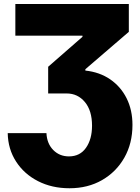

<svg xmlns="http://www.w3.org/2000/svg" viewBox="-20 -748 715 983"><path d="M19.5 -66.4H217.8Q220.2 -13.2 252.4 19.8Q284.7 52.7 333 52.7Q389.6 52.7 420.4 8.5Q451.2 -35.6 451.2 -104.5Q451.2 -181.6 414.6 -225.6Q377.9 -269.5 321.3 -269.5H226.6V-406.2L402.3 -559.6V-565.4H58.6V-727.5H639.6V-585L417 -393.6V-386.7Q490.2 -378.9 544.4 -341.6Q598.6 -304.2 628.4 -244.4Q658.2 -184.6 658.2 -108.4Q658.2 -14.2 616.7 59.1Q575.2 132.3 502.4 174.1Q429.7 215.8 335.9 215.8Q245.6 215.8 174.6 179.4Q103.5 143.1 62.3 79.1Q21 15.1 19.5 -66.4Z"/></svg>

Font: Inter Display Black
Style: Regular
Weight: 900
Designer: Rasmus Andersson
Foundry: rsms
Version: Version 4.000;git-a52131595